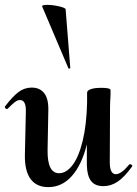

<svg xmlns="http://www.w3.org/2000/svg" viewBox="-24 -754 563 787"><path d="M509 -81Q513 -81 516.5 -77.5Q520 -74 517 -71Q486 -28 458.5 -9.5Q431 9 400 9Q365 9 349 -12.5Q333 -34 332 -77V-162Q311 -78 270.5 -32.5Q230 13 174 13Q126 13 101.5 -20Q77 -53 78 -119L82 -297Q83 -344 58 -344Q48 -344 37.5 -336Q27 -328 8 -309Q6 -307 5 -307Q1 -307 -2 -310.5Q-5 -314 -4 -317Q27 -358 51.5 -376.5Q76 -395 106 -395Q140 -395 158 -371Q176 -347 174 -297L171 -138Q170 -44 218 -44Q248 -44 273.5 -77.5Q299 -111 315 -177Q331 -243 333 -334V-374Q333 -383 348 -388.5Q363 -394 392 -394Q426 -394 429 -386V-363Q427 -335 427 -312L426 -89Q426 -40 451 -40Q473 -40 506 -80Q507 -81 509 -81ZM149 -727Q146 -734 170 -734Q192 -734 218 -728Q244 -722 245 -716L264 -476Q265 -474 260.5 -473Q256 -472 256 -475Z"/></svg>

Font: Cormorant Upright
Style: Bold
Weight: 700
Designer: Christian Thalmann (Catharsis Fonts)
Foundry: Catharsis Fonts
Version: Version 3.302